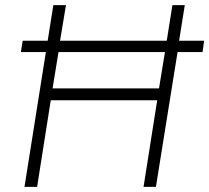

<svg xmlns="http://www.w3.org/2000/svg" viewBox="-20 -725 812 745"><path d="M75 0 158 -523H61L68 -567H165L187 -705H236L213 -567H627L649 -705H697L675 -567H772L766 -523H669L585 0H537L590 -336H177L124 0ZM184 -382H597L620 -523H207Z"/></svg>

Font: Nunito Sans 7pt SemiCondensed ExtraLight
Style: Italic
Weight: 250
Width: 4
Italic angle: -9°
Designer: Vernon Adams
Foundry: Vernon Adams
Version: Version 3.101;gftools[0.9.27]